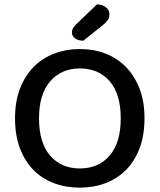

<svg xmlns="http://www.w3.org/2000/svg" viewBox="-20 -847 733 881"><path d="M643 -304Q643 -226 620.5 -166.5Q598 -107 558 -67Q518 -27 464 -6.5Q410 14 346 14Q282 14 227.5 -6.5Q173 -27 133.5 -67Q94 -107 71.5 -166.5Q49 -226 49 -304Q49 -382 72 -441Q95 -500 135 -540.5Q175 -581 229.5 -601.5Q284 -622 346 -622Q409 -622 463 -601.5Q517 -581 557 -540.5Q597 -500 620 -441Q643 -382 643 -304ZM534 -304Q534 -416 483 -474.5Q432 -533 346 -533Q262 -533 210.5 -474Q159 -415 159 -304Q159 -192 210 -133Q261 -74 346 -74Q432 -74 483 -133Q534 -192 534 -304ZM425 -827Q452 -826 467 -813Q482 -800 482 -782Q482 -766 475 -755.5Q468 -745 451 -731L362 -660Q337 -661 323.5 -671.5Q310 -682 310 -698Q310 -717 327 -733Z"/></svg>

Font: Baloo Da 2 Medium
Style: Regular
Weight: 500
Designer: Noopur Datye, Sulekha Rajkumar and Ek Type
Foundry: Ek Type
Version: Version 1.640;hotconv 1.0.111;makeotfexe 2.5.65597; ttfautoh